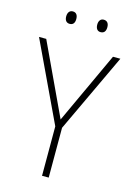

<svg xmlns="http://www.w3.org/2000/svg" viewBox="-132 -961 716 1028"><g transform="rotate(15 225.5 -446.5)"><path d="M112 -858C112 -838 121 -824 140 -824C160 -824 168 -838 168 -858C168 -878 160 -893 140 -893C121 -893 112 -878 112 -858ZM284 -859C284 -838 293 -824 311 -824C332 -824 340 -838 340 -859C340 -879 331 -893 311 -893C293 -893 284 -878 284 -859ZM226 -317 40 -714H0L208 -274V0H245V-276L451 -714H410Z"/></g></svg>

Font: Noto Sans Bengali SemiCondensed ExtraLight
Style: Regular
Weight: 200
Width: 4
Designer: Joana Ranito - Universal Thirst; Jelle Bosma - Monotype Design Team
Foundry: Universal Thirst ehf.
Version: Version 3.000